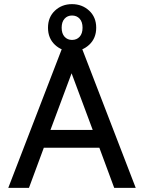

<svg xmlns="http://www.w3.org/2000/svg" viewBox="-20 -908 696 928"><path d="M20 0 286 -690H370L636 0H532L445 -235L503 -194H149L207 -235L120 0ZM209 -240 181 -280H471L443 -240L311 -594H341ZM212 -774Q212 -825 245.5 -856.5Q279 -888 328 -888Q377 -888 411 -856.5Q445 -825 445 -774Q445 -723 411 -691.5Q377 -660 328 -660Q279 -660 245.5 -691.5Q212 -723 212 -774ZM278 -774Q278 -746 292 -730.5Q306 -715 328 -715Q351 -715 365 -730.5Q379 -746 379 -774Q379 -802 365 -817.5Q351 -833 328 -833Q306 -833 292 -817.5Q278 -802 278 -774Z"/></svg>

Font: Radio Canada
Style: Regular
Weight: 400
Designer: Charles Daoud, Etienne Aubert Bonn, Alexandre Saumier Demers, Jacques Le Bailly
Foundry: Radio-Canada
Version: Version 2.104;gftools[0.9.28.dev5+ged2979d]